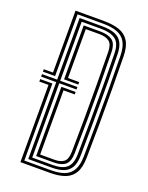

<svg xmlns="http://www.w3.org/2000/svg" viewBox="-149 -876 736 953"><g transform="rotate(20 219.0 -400.0)"><path d="M80.8 0V-407.8H32.2V-420.8H96.5V-13.8H237Q279 -13.8 307.6 -24.6Q336.2 -35.5 351.1 -61.8Q366 -88 366.8 -133.5Q368 -212 368.6 -299.9Q369.2 -387.8 368.9 -480.8Q368.5 -573.8 366.8 -666.8Q366 -710.5 351.5 -736.6Q337 -762.8 307.2 -774.5Q277.5 -786.2 231.2 -786.2H96.5V-460H32.2V-473H80.8V-800H231.2Q279.5 -800 313 -788.2Q346.5 -776.5 364.1 -747.6Q381.8 -718.8 382.5 -667Q384 -582 384.5 -495.6Q385 -409.2 384.6 -319.2Q384.2 -229.2 382.5 -133.2Q381.8 -82 365 -53Q348.2 -24 316.1 -12Q284 0 237 0ZM112.2 -27.5V-433.8H32.2V-447H112.2V-772.5H231.2Q272.5 -772.5 298.6 -762.2Q324.8 -752 337.5 -728.8Q350.2 -705.5 350.8 -666.8Q352 -601.8 352.6 -537Q353.2 -472.2 353.1 -406.2Q353 -340.2 352.5 -272.4Q352 -204.5 350.8 -133.5Q350.2 -92.2 336.8 -69.2Q323.2 -46.2 298.1 -36.9Q273 -27.5 237 -27.5ZM128.2 -41.2H237Q287 -41.2 310.5 -62.2Q334 -83.2 335 -134Q336.5 -220.5 337 -308.4Q337.5 -396.2 337.1 -485.8Q336.8 -575.2 335 -666.5Q334 -719.8 307.4 -739.2Q280.8 -758.8 231.2 -758.8H128.2V-447H219.2V-433.8H128.2ZM144 -55V-420.8H219.2V-407.8H160V-68.8H237Q268 -68.8 285.2 -82.4Q302.5 -96 303.2 -136Q304.8 -218 305.2 -307.1Q305.8 -396.2 305.2 -486.9Q304.8 -577.5 303.2 -664Q302.5 -703.2 284.1 -717.2Q265.8 -731.2 231.2 -731.2H160V-473H219.2V-460H144V-745H231.2Q272.5 -745 295.2 -728.9Q318 -712.8 319 -666Q320.8 -575.2 321.4 -492Q322 -408.8 321.5 -322.1Q321 -235.5 319 -134.2Q318 -88.2 297.1 -71.6Q276.2 -55 237 -55Z"/></g></svg>

Font: Big Shoulders Inline Text Thin
Style: Regular
Weight: 400
Version: Version 2.002